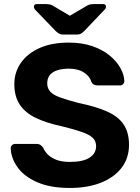

<svg xmlns="http://www.w3.org/2000/svg" viewBox="-20 -921 692 951"><path d="M326 10Q230 10 165.5 -18Q101 -46 68 -91Q35 -136 33 -187Q33 -195 39 -201.5Q45 -208 54 -208H161Q174 -208 181 -202.5Q188 -197 194 -189Q201 -172 216.5 -156Q232 -140 259 -129.5Q286 -119 326 -119Q391 -119 423.5 -140Q456 -161 456 -197Q456 -223 438.5 -239Q421 -255 383.5 -268Q346 -281 284 -296Q209 -312 156.5 -337.5Q104 -363 77.5 -403.5Q51 -444 51 -504Q51 -564 84 -610.5Q117 -657 177 -683.5Q237 -710 320 -710Q387 -710 438.5 -692Q490 -674 524.5 -645Q559 -616 577 -583Q595 -550 596 -519Q596 -511 590 -504.5Q584 -498 575 -498H463Q453 -498 445 -502Q437 -506 432 -516Q426 -542 396.5 -561.5Q367 -581 320 -581Q271 -581 242.5 -563Q214 -545 214 -508Q214 -484 228.5 -467.5Q243 -451 277.5 -438.5Q312 -426 369 -411Q457 -393 512 -368Q567 -343 593 -303.5Q619 -264 619 -204Q619 -137 581.5 -89Q544 -41 478.5 -15.5Q413 10 326 10ZM291 -750Q282 -750 274.5 -753.5Q267 -757 256 -767L156 -871Q148 -879 148 -887Q148 -901 163 -901H208Q216 -901 224.5 -899.5Q233 -898 240 -894L326 -843L413 -894Q420 -898 428.5 -899.5Q437 -901 445 -901H490Q505 -901 505 -887Q505 -879 496 -871L397 -767Q387 -757 379.5 -753.5Q372 -750 362 -750Z"/></svg>

Font: Rubik SemiBold
Style: Regular
Weight: 600
Designer: Hubert and Fischer
Foundry: Hubert and Fischer
Version: Version 2.300;gftools[0.9.30]